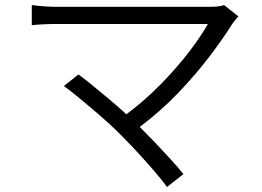

<svg xmlns="http://www.w3.org/2000/svg" viewBox="-20 -700 1040 761"><path d="M463 -161Q441 -184 410 -212Q379 -240 345.5 -268.5Q312 -297 282.5 -321Q253 -345 233 -359L291 -405Q309 -392 340.5 -366.5Q372 -341 409.5 -309.5Q447 -278 481 -247Q557 -304 621 -370Q685 -436 732 -498Q779 -560 804 -605Q782 -605 733 -605Q684 -605 621 -605Q558 -605 491 -605Q424 -605 364 -605Q304 -605 261.5 -605Q219 -605 205 -605Q176 -605 148 -603.5Q120 -602 106 -600V-680Q126 -677 152.5 -675Q179 -673 205 -673Q217 -673 259 -673Q301 -673 361 -673Q421 -673 488.5 -673Q556 -673 620 -673Q684 -673 734 -673Q784 -673 809 -673Q828 -673 843 -674.5Q858 -676 868 -680L925 -635Q918 -628 912 -620Q906 -612 901 -606Q865 -548 811.5 -477.5Q758 -407 688.5 -334Q619 -261 534 -197Q564 -167 596.5 -133Q629 -99 658 -67Q687 -35 707 -10L642 41Q624 16 594 -19Q564 -54 529.5 -91.5Q495 -129 463 -161Z"/></svg>

Font: Source Han Sans SC Normal
Style: Regular
Weight: 350
Designer: Ryoko NISHIZUKA 西塚涼子 (kana, bopomofo & ideographs); Paul D. Hunt (Latin, Greek & Cyrillic); Sandoll Communications 산돌커뮤니
Foundry: Adobe
Version: Version 2.004;hotconv 1.0.118;makeotfexe 2.5.65603